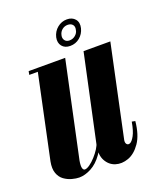

<svg xmlns="http://www.w3.org/2000/svg" viewBox="-134 -727 689 815"><g transform="rotate(-20 210.5 -320.0)"><path d="M196 -590Q202 -615 221 -630.5Q240 -646 264 -646Q288 -646 301 -630.5Q314 -615 308 -590Q302 -566 283.5 -550.5Q265 -535 240 -535Q216 -535 203.5 -550.5Q191 -566 196 -590ZM220 -590Q217 -577 224 -567.5Q231 -558 245 -558Q260 -558 271.5 -567.5Q283 -577 285 -590Q289 -605 281.5 -614Q274 -623 259 -623Q245 -623 234 -614Q223 -605 220 -590ZM300 -495 225 -143Q214 -92 191 -59.5Q168 -27 139.5 -12Q111 3 85 3Q71 3 52.5 -2Q34 -7 18 -18.5Q2 -30 -5.5 -51Q-13 -72 -7 -103L76 -495H202L110 -64Q106 -41 109 -31Q112 -21 119 -21Q128 -21 141.5 -30.5Q155 -40 168.5 -55Q182 -70 191.5 -85Q201 -100 203 -111L285 -495ZM406 -495 318 -81Q316 -69 321.5 -62.5Q327 -56 336.5 -60Q346 -64 357 -84Q368 -104 375 -144L390 -141Q384 -80 360 -45.5Q336 -11 305.5 0Q275 11 248 2.5Q221 -6 206.5 -32.5Q192 -59 200 -99L285 -495ZM86 -495 83 -479H34L37 -495Z"/></g></svg>

Font: Emberly Black
Style: Italic
Weight: 900
Italic angle: -12°
Designer: Rajesh Rajput
Foundry: Rajesh Rajput
Version: Version 1.000